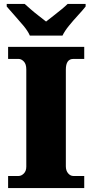

<svg xmlns="http://www.w3.org/2000/svg" viewBox="-20 -951 466 971"><path d="M21 0V-61H74Q88 -61 100.5 -73.5Q113 -86 113 -108V-600Q113 -627 100.5 -640Q88 -653 74 -653H21V-714H406V-653H351Q313 -653 313 -599V-110Q313 -88 324.5 -74.5Q336 -61 351 -61H406V0ZM131 -771Q121 -794 99 -820.5Q77 -847 53.5 -873Q30 -899 14 -918V-931H105Q116 -921 135.5 -904Q155 -887 176.5 -870.5Q198 -854 213 -842Q228 -854 249.5 -870.5Q271 -887 291.5 -904Q312 -921 322 -931H413V-918Q398 -899 374 -873Q350 -847 328.5 -820.5Q307 -794 296 -771Z"/></svg>

Font: Noto Serif Black
Style: Regular
Weight: 900
Designer: Monotype Design Team
Foundry: Monotype Imaging Inc.
Version: Version 2.014; ttfautohint (v1.8.4.7-5d5b)